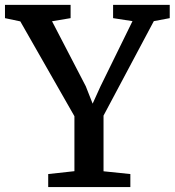

<svg xmlns="http://www.w3.org/2000/svg" viewBox="-34 -763 712 783"><path d="M269.5 -64.9V-289.1L48.8 -675.8L-13.7 -689V-743.2H253.9V-689L178.2 -676.3L315.9 -411.1L343.8 -340.3L375.5 -410.2L506.3 -676.8L427.2 -689V-743.2H658.2V-689L593.3 -676.8L388.2 -291.5V-64.5L497.6 -53.2V0H162.6V-53.2Z"/></svg>

Font: Merriweather
Style: Regular
Weight: 400
Designer: Eben Sorkin
Foundry: Eben Sorkin
Version: Version 1.584; ttfautohint (v1.8.1)